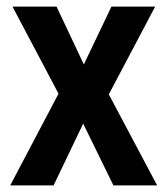

<svg xmlns="http://www.w3.org/2000/svg" viewBox="-20 -564 509 584"><path d="M158 -279 18 -544H152L235 -368L319 -544H452L311 -277L458 0H325L233 -188L143 0H11Z"/></svg>

Font: Noto Sans Bengali Condensed SemiBold
Style: Regular
Weight: 600
Width: 3
Designer: Joana Ranito - Universal Thirst; Jelle Bosma - Monotype Design Team
Foundry: Universal Thirst ehf.
Version: Version 3.000; ttfautohint (v1.8.4.7-5d5b)